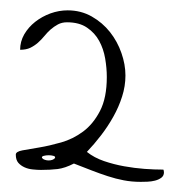

<svg xmlns="http://www.w3.org/2000/svg" viewBox="-20 -482 354 373"><path d="M123.6 -164.3Q106.2 -155.4 92 -153.6Q77.8 -151.9 59.7 -151.9Q52.6 -151.9 43.9 -152.8Q35.2 -153.6 27.8 -156.9Q20.4 -160.2 15.5 -165.8Q10.7 -171.5 10.7 -181.6Q10.7 -187.5 23.6 -189.9Q36.5 -192.2 56.2 -195.5Q75.9 -198.8 98.8 -205.3Q121.7 -211.8 141.4 -226.4Q161.1 -241 174.3 -266.5Q187.5 -292 187.5 -332.4Q187.5 -349.6 184.3 -368.4Q181.1 -387.1 172.7 -402.5Q164.3 -418 149.1 -428.3Q134 -438.7 110.1 -438.7Q100.4 -438.7 92.6 -434.6Q84.9 -430.4 78.4 -424.8Q72 -419.1 66.2 -412Q60.4 -404.9 53.6 -398.9Q46.8 -393 38.8 -389.1Q30.7 -385.3 19.1 -385.3Q19.1 -401.3 27.1 -415.3Q35.2 -429.2 48.4 -439.6Q61.7 -450 78.1 -456Q94.6 -461.9 111.4 -461.9Q137.2 -461.9 158.2 -450Q179.1 -438.1 193.7 -419.7Q208.2 -401.3 215.9 -379Q223.7 -356.8 223.7 -335.4Q223.7 -314.6 217.2 -294.4Q210.8 -274.2 200.1 -255.2Q189.5 -236.2 176.2 -219Q163 -201.8 148.8 -186.9Q163 -175.6 182 -169.1Q201.1 -162.6 221.1 -159Q241.1 -155.4 260.8 -153.9Q280.5 -152.5 297.3 -152.5Q297.9 -151.9 298.2 -149.8Q298.5 -147.7 298.5 -147.1Q298.5 -140.6 293.4 -136.7Q288.2 -132.9 281.1 -131.1Q274 -129.3 266.3 -129Q258.5 -128.7 253.4 -128.7Q235.9 -128.7 220.4 -131.7Q205 -134.6 189.5 -139.7Q174 -144.7 157.8 -151Q141.7 -157.2 123.6 -164.3ZM86.8 -175Q88.1 -178 83.9 -179.2Q79.7 -180.4 74.6 -180.4Q69.4 -180.4 64.9 -179.2Q60.4 -178 61.7 -175Q63.6 -172.6 67.2 -171.5Q70.7 -170.3 74.6 -170.3Q78.4 -170.3 81.7 -171.5Q84.9 -172.6 86.8 -175Z"/></svg>

Font: Annie Use Your Telescope
Style: Regular
Weight: 400
Designer: Kimberly Geswein
Foundry: Kimberly Geswein
Version: Version 1.002 2001